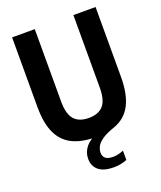

<svg xmlns="http://www.w3.org/2000/svg" viewBox="-170 -847 989 1176"><g transform="rotate(-20 324.0 -259.5)"><path d="M367.3 221.1Q300.6 221.1 267.9 193.6Q235.3 166.1 235.3 118.1Q235.3 76 262.6 42.4Q290 8.9 356.7 -21.2L345.3 9.7H326Q233.6 9.7 172.8 -20.7Q112.1 -51.1 82 -116.2Q52 -181.3 52 -285.3V-740H199.8V-268.4Q199.8 -185.9 231.5 -150.6Q263.2 -115.3 326 -115.3Q388.9 -115.3 420.2 -150.6Q451.5 -185.9 451.5 -268.4V-740H596.1V-285.3Q596.1 -171.8 560.4 -103.1Q524.6 -34.3 448.3 -7.9Q393.4 11.2 365.8 31.3Q338.1 51.4 328.8 71.4Q319.4 91.3 319.4 109.8Q319.4 133.6 335.1 146.4Q350.7 159.3 385.2 159.3Q400.2 159.3 416.8 155.6Q433.4 152 452.9 144.2V204.9Q433.7 212.3 413 216.7Q392.3 221.1 367.3 221.1Z"/></g></svg>

Font: Encode Sans SC Condensed Thin
Style: Regular
Weight: 100
Width: 3
Designer: Multiple Designers
Foundry: Impallari Type
Version: Version 3.002